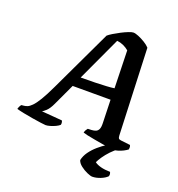

<svg xmlns="http://www.w3.org/2000/svg" viewBox="-200 -850 1093 1181"><g transform="rotate(20 347.0 -260.0)"><path d="M157.5 0Q150.5 0 125.8 -3.5Q101 -7 68.5 -12.2Q36 -17.5 6.5 -23.5Q-23 -29.5 -39.5 -34.5Q-37 -44 -32.5 -52.8Q-28 -61.5 -24 -65L-8 -66.5Q2 -67.5 14 -72Q26 -76.5 42.2 -92.8Q58.5 -109 80 -144.2Q101.5 -179.5 130.5 -241L322 -645.5Q332 -654.5 352.5 -667Q373 -679.5 396.8 -691.8Q420.5 -704 441 -712Q461.5 -720 471.5 -720Q484.5 -720 505.8 -711.2Q527 -702.5 548.8 -689.2Q570.5 -676 583.5 -661.5L606 -95Q607 -80 610.8 -75.8Q614.5 -71.5 626.5 -70L687 -63Q689.5 -59.5 690.8 -52.8Q692 -46 690 -34.5Q680 -26.5 663.8 -18.2Q647.5 -10 631 -5Q614.5 0 602 0Q595 0 574.2 -2.8Q553.5 -5.5 526.2 -10.2Q499 -15 471.5 -19.8Q444 -24.5 422.8 -29.2Q401.5 -34 393.5 -37Q396 -48 400.5 -55.2Q405 -62.5 409.5 -67.5L434 -68.5Q450 -69.5 461.5 -74.2Q473 -79 479.2 -92Q485.5 -105 484.5 -132.5L480 -283.5H232L166.5 -143Q150.5 -108 132.5 -91.2Q114.5 -74.5 107 -72.5L242 -61.5Q245 -57 246.2 -49.2Q247.5 -41.5 245.5 -34Q237.5 -26 220.8 -18Q204 -10 186.5 -5Q169 0 157.5 0ZM260.5 -349Q312 -349 354.2 -350.2Q396.5 -351.5 428.2 -353.2Q460 -355 479 -358L472.5 -604Q456 -618 436 -627Q416 -636 394.5 -638ZM535.5 200Q524.5 200 501.5 190Q478.5 180 457.8 164Q437 148 431.5 129Q437.5 100.5 456.2 74.2Q475 48 500.8 25.5Q526.5 3 554 -14L634 -16.5Q608 1 586 24.5Q564 48 548.8 70.2Q533.5 92.5 526.5 108.5Q541 120 567 127Q593 134 629 134.5Q631 138.5 632.5 145.2Q634 152 631.5 162Q616 178 588 189Q560 200 535.5 200Z"/></g></svg>

Font: Texturina Medium
Style: Italic
Weight: 500
Italic angle: -11°
Designer: Guillermo Torres Carreño
Foundry: Omnibus-Type
Version: Version 1.002